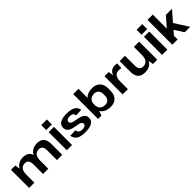

<svg xmlns="http://www.w3.org/2000/svg" viewBox="415 -2394 4043 4043"><g transform="rotate(-45 2437.0 -372.0)"><path d="M902 -285Q902 -361 874 -396.5Q846 -432 787 -432Q718 -432 681 -383Q644 -334 644 -241L590 -162V-228Q590 -383 657.5 -466.5Q725 -550 850 -550Q958 -550 1008.5 -492Q1059 -434 1059 -310V0H902ZM72 -540H199L229 -373V0H72ZM487 -285Q487 -361 459 -396.5Q431 -432 372 -432Q303 -432 266 -383Q229 -334 229 -241L175 -162V-228Q175 -383 242.5 -466.5Q310 -550 435 -550Q543 -550 593.5 -491.5Q644 -433 644 -310V0H487Z M1351 -540V0H1194V-540ZM1357 -754V-607H1188V-754Z M1739 10Q1610 10 1543.5 -31.5Q1477 -73 1461 -163L1619 -170Q1625 -122 1654.5 -99Q1684 -76 1738 -76Q1788 -76 1815.5 -94Q1843 -112 1843 -144Q1843 -171 1822.5 -186Q1802 -201 1769.5 -209Q1737 -217 1697.5 -223.5Q1658 -230 1618.5 -239.5Q1579 -249 1546.5 -266Q1514 -283 1493.5 -312.5Q1473 -342 1473 -389Q1473 -468 1540.5 -509Q1608 -550 1738 -550Q1821 -550 1878.5 -532Q1936 -514 1969.5 -478Q2003 -442 2012 -387L1853 -380Q1849 -422 1821.5 -443Q1794 -464 1744 -464Q1695 -464 1668 -446Q1641 -428 1641 -394Q1641 -367 1661 -352Q1681 -337 1713.5 -328.5Q1746 -320 1785.5 -313Q1825 -306 1864.5 -297Q1904 -288 1937 -271Q1970 -254 1990 -225.5Q2010 -197 2010 -150Q2010 -71 1941 -30.5Q1872 10 1739 10Z M2494 10Q2411 10 2348.5 -22.5Q2286 -55 2252 -114.5Q2218 -174 2218 -255V-289Q2218 -369 2252 -427.5Q2286 -486 2347 -518Q2408 -550 2490 -550Q2606 -550 2669.5 -484.5Q2733 -419 2733 -298V-242Q2733 -121 2670.5 -55.5Q2608 10 2494 10ZM2126 -740H2283V-165L2226 0H2126ZM2445 -102Q2506 -102 2541 -140.5Q2576 -179 2576 -246V-292Q2576 -360 2541 -398Q2506 -436 2445 -436Q2370 -436 2326.5 -394.5Q2283 -353 2283 -279V-262Q2283 -187 2326 -144.5Q2369 -102 2445 -102Z M2857 -540H2984L3014 -327V0H2857ZM2979 -273Q2979 -410 3027.5 -480Q3076 -550 3170 -550Q3187 -550 3204.5 -547.5Q3222 -545 3239 -541L3230 -409Q3197 -418 3161 -418Q3088 -418 3051 -372Q3014 -326 3014 -233Z M3467 -255Q3467 -179 3495 -143.5Q3523 -108 3583 -108Q3655 -108 3693.5 -157Q3732 -206 3732 -299L3786 -378V-312Q3786 -157 3719 -73.5Q3652 10 3526 10Q3415 10 3362 -48Q3309 -106 3309 -230V-540H3467ZM3889 0H3762L3732 -165V-540H3889Z M4190 -540V0H4033V-540ZM4196 -754V-607H4027V-754Z M4362 -169 4685 -540H4867L4480 -93ZM4337 -740H4494V0H4337ZM4547 -248 4661 -328 4870 0H4709Z"/></g></svg>

Font: Pathway Extreme 72pt
Style: Bold
Weight: 700
Designer: Eduardo Rodriguez Tunni
Foundry: Eduardo Rodriguez Tunni
Version: Version 1.001;gftools[0.9.26]